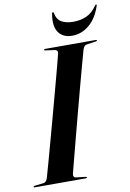

<svg xmlns="http://www.w3.org/2000/svg" viewBox="-108 -940 679 999"><g transform="rotate(-10 231.5 -440.5)"><path d="M200.5 -35Q198.5 -27 201.5 -20.8Q204.5 -14.5 214 -13.5L262 -8Q269 -7 269 -4Q269 0 263 0H-7Q-12.5 0 -12.5 -3.5Q-12.5 -7.5 -6.5 -8L40.5 -13.5Q56.5 -15.5 63 -37Q69.5 -59 83 -107.8Q96.5 -156.5 114 -220.2Q131.5 -284 150.2 -353Q169 -422 186 -485.5Q203 -549 215.8 -597Q228.5 -645 233.5 -665.5Q236.5 -683.5 218.5 -685.5L171.5 -692Q165 -692.5 165 -696.5Q165 -700 171 -700H439Q444 -700 444 -697Q444 -693.5 437.5 -692.5L387.5 -685Q374.5 -683 367.5 -663Q361.5 -642.5 348.5 -594.5Q335.5 -546.5 318.2 -482.8Q301 -419 282.8 -350Q264.5 -281 247.8 -217Q231 -153 218.5 -104.5Q206 -56 200.5 -35ZM340 -813.5Q380.5 -813.5 411.5 -828Q442.5 -842.5 465.5 -876.5Q468.5 -881 471.5 -881Q476.5 -881 474 -874Q452.5 -810 412.2 -776.5Q372 -743 322 -743Q273.5 -743 250.2 -776.5Q227 -810 238.5 -874Q239 -881 244 -881Q247.5 -881 248 -876.5Q254.5 -840.5 279.2 -827Q304 -813.5 340 -813.5Z"/></g></svg>

Font: Fraunces 144pt SemiBold
Style: Italic
Weight: 600
Italic angle: -16°
Version: Version 1.000;[0bf87f6ff]